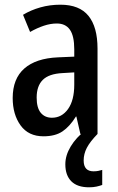

<svg xmlns="http://www.w3.org/2000/svg" viewBox="-20 -570 504 817"><path d="M237 -550Q318 -550 356.5 -502.5Q395 -455 395 -363V0H322L305 -74H303Q277 -32 246 -11Q215 10 165 10Q101 10 67.5 -36.5Q34 -83 34 -153Q34 -235 83.5 -278.5Q133 -322 227 -326L296 -329V-360Q296 -417 277.5 -443.5Q259 -470 222 -470Q195 -470 166.5 -460.5Q138 -451 108 -434L78 -507Q111 -527 151.5 -538.5Q192 -550 237 -550ZM296 -262 246 -259Q188 -256 162 -230Q136 -204 136 -155Q136 -111 153.5 -90Q171 -69 201 -69Q243 -69 269.5 -106Q296 -143 296 -210ZM336 113Q336 159 378 159Q390 159 399 157Q408 155 415 153V217Q404 221 390.5 224Q377 227 359 227Q309 227 283.5 201.5Q258 176 258 129Q258 91 281 53Q304 15 342 -14L395 0Q363 33 349.5 59Q336 85 336 113Z"/></svg>

Font: Avrile Sans Condensed Medium
Style: Regular
Weight: 500
Width: 3
Designer: Monotype Design Team
Foundry: Monotype Imaging Inc.
Version: Version 2.001;September 10, 2019;FontCreator 11.5.0.2425 64-